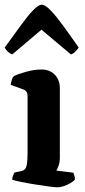

<svg xmlns="http://www.w3.org/2000/svg" viewBox="-22 -795 362 815"><path d="M222 0Q211 0 185 -3.5Q159 -7 127.5 -12Q96 -17 69 -22.5Q42 -28 30 -32Q30 -40 33 -48.5Q36 -57 40 -63L65 -68Q76 -70 82.5 -75.5Q89 -81 92 -97.5Q95 -114 95 -146V-388Q95 -398 90.5 -405Q86 -412 78 -415L23 -435Q25 -446 28 -456Q31 -466 37 -472Q55 -481 89.5 -490.5Q124 -500 154 -500Q189 -500 210.5 -478Q232 -456 232 -421V-127Q232 -106 226.5 -91Q221 -76 217 -71L289 -62Q291 -58 293.5 -50.5Q296 -43 296 -33Q291 -26 277.5 -18Q264 -10 249 -5Q234 0 222 0ZM30 -564Q19 -568 10.5 -576.5Q2 -585 -2 -593Q35 -644 65 -685.5Q95 -727 118 -751Q141 -775 155 -775Q170 -775 193 -751Q216 -727 246 -686Q276 -645 312 -593Q308 -587 299.5 -577.5Q291 -568 279 -564L154 -669Z"/></svg>

Font: Texturina Medium 12pt
Style: Bold
Weight: 700
Version: Version 1.002